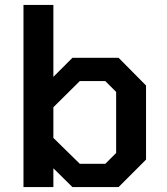

<svg xmlns="http://www.w3.org/2000/svg" viewBox="-20 -757 676 777"><path d="M75 0V-737H196V-446L273 -523H460L571 -411V-111L460 0H273L196 -76V0ZM303 -94H406L450 -138V-385L406 -429H303L196 -323V-199Z"/></svg>

Font: Tomorrow Medium
Style: Regular
Weight: 500
Designer: Tony de Marco, Monica Rizzolli
Foundry: Just in Type
Version: Version 2.002